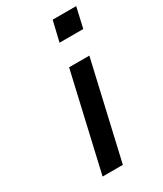

<svg xmlns="http://www.w3.org/2000/svg" viewBox="-183 -792 731 862"><g transform="rotate(-30 182.0 -361.0)"><path d="M340 -617 364 -722H242L217 -617ZM189 0 304 -500H199L84 0Z"/></g></svg>

Font: Perun Medium Italic
Style: Regular
Weight: 500
Italic angle: -12°
Foundry: Copyright (c) Stefan Peev, Context Ltd, 2016
Version: Version 1.026